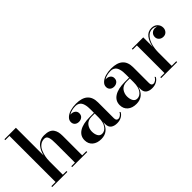

<svg xmlns="http://www.w3.org/2000/svg" viewBox="21 -1436 2131 2131"><g transform="rotate(-45 1087.0 -370.0)"><path d="M29 -13.5H94.5V-736.5H29V-750H209V-313.5Q216 -345 228 -371.2Q240 -397.5 259 -420.8Q278 -444 307 -457Q336 -470 372.5 -470Q414 -470 442.2 -459Q470.5 -448 485.5 -426.8Q500.5 -405.5 506.8 -379.8Q513 -354 513 -319V-13.5H578.5V0H342V-13.5H399V-308Q399 -343 397.2 -365Q395.5 -387 390 -406Q384.5 -425 373.2 -433.5Q362 -442 344.5 -442Q308 -442 280.5 -420.8Q253 -399.5 238.2 -365.5Q223.5 -331.5 216.2 -295.5Q209 -259.5 209 -223.5V-13.5H266.5V0H29Z M871 -255H939V-304.5Q939 -329 937.2 -348Q935.5 -367 929.8 -387.8Q924 -408.5 914.2 -422Q904.5 -435.5 887.5 -444.5Q870.5 -453.5 847.5 -453.5Q783 -453.5 739 -425Q747 -426 751.5 -426Q780 -426 800.5 -409.8Q821 -393.5 821 -365.5Q821 -334.5 800.5 -317.8Q780 -301 751.5 -301Q722 -301 703.2 -317.8Q684.5 -334.5 684.5 -363.5Q684.5 -396 712 -420.5Q739.5 -445 780.5 -456.5Q821.5 -468 868.5 -468Q1053 -468 1053 -304.5V-56Q1053 -15.5 1085.5 -15.5Q1100.5 -15.5 1118.2 -28Q1136 -40.5 1146.5 -61.5L1154 -51Q1140 -23 1109.8 -6.5Q1079.5 10 1040 10Q994 10 966.5 -10.8Q939 -31.5 939 -77.5V-109Q924.5 -52.5 887 -21.2Q849.5 10 792 10Q727 10 688.2 -23.2Q649.5 -56.5 649.5 -113.5Q649.5 -180.5 707.2 -217.8Q765 -255 871 -255ZM840 -25.5Q881 -25.5 910 -65.8Q939 -106 939 -182V-243.5H887Q858 -243.5 835.5 -232.2Q813 -221 800.2 -203Q787.5 -185 781.2 -164.8Q775 -144.5 775 -124Q775 -83 791 -54.2Q807 -25.5 840 -25.5Z M1422.5 -255H1490.5V-304.5Q1490.5 -329 1488.8 -348Q1487 -367 1481.2 -387.8Q1475.5 -408.5 1465.8 -422Q1456 -435.5 1439 -444.5Q1422 -453.5 1399 -453.5Q1334.5 -453.5 1290.5 -425Q1298.5 -426 1303 -426Q1331.5 -426 1352 -409.8Q1372.5 -393.5 1372.5 -365.5Q1372.5 -334.5 1352 -317.8Q1331.5 -301 1303 -301Q1273.5 -301 1254.8 -317.8Q1236 -334.5 1236 -363.5Q1236 -396 1263.5 -420.5Q1291 -445 1332 -456.5Q1373 -468 1420 -468Q1604.5 -468 1604.5 -304.5V-56Q1604.5 -15.5 1637 -15.5Q1652 -15.5 1669.8 -28Q1687.5 -40.5 1698 -61.5L1705.5 -51Q1691.5 -23 1661.2 -6.5Q1631 10 1591.5 10Q1545.5 10 1518 -10.8Q1490.5 -31.5 1490.5 -77.5V-109Q1476 -52.5 1438.5 -21.2Q1401 10 1343.5 10Q1278.5 10 1239.8 -23.2Q1201 -56.5 1201 -113.5Q1201 -180.5 1258.8 -217.8Q1316.5 -255 1422.5 -255ZM1391.5 -25.5Q1432.5 -25.5 1461.5 -65.8Q1490.5 -106 1490.5 -182V-243.5H1438.5Q1409.5 -243.5 1387 -232.2Q1364.5 -221 1351.8 -203Q1339 -185 1332.8 -164.8Q1326.5 -144.5 1326.5 -124Q1326.5 -83 1342.5 -54.2Q1358.5 -25.5 1391.5 -25.5Z M1739 -13.5H1804.5V-446.5H1739V-460H1918V-312Q1931.5 -383.5 1965.2 -426.8Q1999 -470 2055 -470Q2099.5 -470 2125.8 -443.2Q2152 -416.5 2152 -379.5Q2152 -348.5 2132.8 -327.2Q2113.5 -306 2082.5 -306Q2051 -306 2031 -324.8Q2011 -343.5 2011 -371Q2011 -402.5 2031.5 -421.8Q2052 -441 2082 -441Q2098.5 -441 2113.5 -434Q2089 -456 2053.5 -456Q2010 -456 1978.5 -421.2Q1947 -386.5 1932.5 -333.5Q1918 -280.5 1918 -216.5V-13.5H1990V0H1739Z"/></g></svg>

Font: Bodoni* 16pt Medium
Style: Regular
Weight: 500
Version: Version 2.3